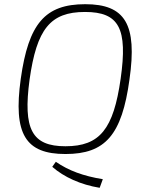

<svg xmlns="http://www.w3.org/2000/svg" viewBox="-20 -722 702 915"><path d="M386 -702C194 -702 116 -609 79 -347C42 -82 102 12 292 12C482 12 561 -79 597 -343C635 -607 576 -702 386 -702ZM385 -665C548 -665 589 -586 555 -347C521 -107 456 -25 292 -25C132 -25 89 -106 121 -343C155 -583 219 -665 385 -665ZM246 49 229 73C285 122 364 158 455 173L470 132C377 117 307 91 246 49Z"/></svg>

Font: Exo 2 Extra Light
Style: Italic
Weight: 250
Italic angle: -8°
Designer: Natanael Gama
Version: Version 1.001;PS 001.001;hotconv 1.0.88;makeotf.lib2.5.64775